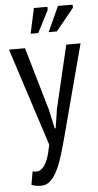

<svg xmlns="http://www.w3.org/2000/svg" viewBox="-60 -736 497 978"><g transform="rotate(-5 188.0 -247.5)"><path d="M183 -177 204 -80H209L224 -177L300 -500H373L254 -51Q240 3 226 50Q212 97 195.5 131.5Q179 166 158.5 185.5Q138 205 110 205Q82 205 61 196L73 128Q87 133 101 130Q115 127 127.5 113Q140 99 150.5 71.5Q161 44 169 0L7 -500H89ZM152 -700H221V-684L163 -571H124ZM275 -700H350V-684L258 -571H216Z"/></g></svg>

Font: PT Sans Narrow
Style: Regular
Weight: 400
Width: 3
Designer: A.Korolkova, O.Umpeleva, V.Yefimov
Foundry: ParaType Ltd
Version: Version 2.003W OFL